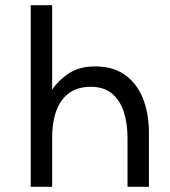

<svg xmlns="http://www.w3.org/2000/svg" viewBox="-20 -720 656 740"><path d="M98.5 0V-700H181V-374Q202.5 -408 243.2 -436Q284 -464 347 -464Q416.5 -464 462.5 -430.8Q508.5 -397.5 531.2 -339.8Q554 -282 554 -207V0H471.5V-188Q471.5 -245 456.8 -289.8Q442 -334.5 410.8 -360Q379.5 -385.5 329.5 -385.5Q257 -385.5 219 -334.5Q181 -283.5 181 -188V0Z"/></svg>

Font: Overpass Mono
Style: Regular
Weight: 400
Designer: Delve Withrington, Dave Bailey
Foundry: Delve Fonts LLC
Version: Version 4.000